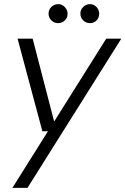

<svg xmlns="http://www.w3.org/2000/svg" viewBox="-20 -689 607 929"><path d="M40 220 212 -54H185L65 -502H138L242 -101L494 -502H567L113 220ZM261 -577Q242 -577 228.5 -590.5Q215 -604 215 -623Q215 -642 228.5 -655.5Q242 -669 262 -669Q280 -669 293.5 -655Q307 -641 307 -623Q307 -603 293.5 -590Q280 -577 261 -577ZM416 -577Q396 -577 382.5 -590.5Q369 -604 369 -623Q369 -642 382.5 -655.5Q396 -669 416 -669Q434 -669 447 -655Q460 -641 460 -623Q460 -603 447 -590Q434 -577 416 -577Z"/></svg>

Font: DM Sans 16pt Light
Style: Italic
Weight: 300
Italic angle: -10°
Version: Version 4.004;gftools[0.9.30]